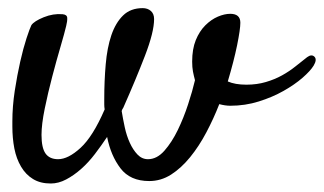

<svg xmlns="http://www.w3.org/2000/svg" viewBox="-20 -420 781 463"><path d="M508.8 -168.9Q495.1 -133.8 477.5 -100.6Q460 -67.4 438.5 -41Q417 -14.6 392.6 1Q368.2 16.6 339.8 16.6Q293.9 16.6 270.5 -14.2Q247.1 -44.9 238.3 -89.8Q224.6 -69.3 209 -48.8Q193.4 -28.3 175.8 -12.7Q158.2 2.9 139.6 12.7Q121.1 22.5 102.5 22.5Q77.1 22.5 59.6 11.7Q42 1 30.8 -18.1Q19.5 -37.1 14.6 -62Q9.8 -86.9 9.8 -115.2V-127Q9.8 -163.1 15.6 -201.2Q21.5 -239.3 28.8 -271.5Q36.1 -303.7 43.9 -327.6Q51.8 -351.6 55.7 -359.4Q62.5 -369.1 85.4 -378.4Q108.4 -387.7 130.9 -385.7Q141.6 -384.8 142.1 -377Q142.6 -369.1 139.6 -357.4Q135.7 -340.8 126 -307.6Q116.2 -274.4 106 -235.4Q95.7 -196.3 87.9 -158.2Q80.1 -120.1 80.1 -94.7Q80.1 -63.5 89.8 -49.8Q99.6 -36.1 120.1 -36.1Q144.5 -36.1 174.3 -63.5Q204.1 -90.8 232.4 -156.2Q231.4 -162.1 231.4 -168Q231.4 -173.8 231.4 -180.7Q231.4 -224.6 234.9 -264.6Q238.3 -304.7 248.5 -335Q258.8 -365.2 276.9 -382.8Q294.9 -400.4 324.2 -400.4Q335.9 -400.4 343.8 -393.6Q351.6 -386.7 351.6 -374Q351.6 -342.8 329.6 -285.6Q307.6 -228.5 277.3 -160.2Q274.4 -156.2 273.4 -152.3Q276.4 -133.8 280.8 -113.3Q285.2 -92.8 293 -75.7Q300.8 -58.6 311.5 -47.4Q322.3 -36.1 336.9 -36.1Q358.4 -36.1 376.5 -56.6Q394.5 -77.1 408.7 -106.4Q422.9 -135.7 433.6 -168.5Q444.3 -201.2 450.2 -226.6Q447.3 -237.3 445.3 -247.6Q443.4 -257.8 443.4 -271.5Q443.4 -301.8 452.1 -323.2Q460.9 -344.7 475.1 -358.9Q489.3 -373 505.4 -379.9Q521.5 -386.7 535.2 -386.7Q559.6 -386.7 559.6 -365.2Q559.6 -349.6 551.8 -311Q543.9 -272.5 529.3 -223.6Q546.9 -215.8 574.2 -215.8Q599.6 -215.8 621.1 -222.2Q642.6 -228.5 660.2 -238.3Q677.7 -248 692.4 -259.8Q707 -271.5 720.7 -282.2Q731.4 -290 738.3 -283.2Q745.1 -276.4 736.3 -261.7Q728.5 -249 709.5 -232.4Q690.4 -215.8 663.6 -200.7Q636.7 -185.5 604 -175.3Q571.3 -165 535.2 -165Q529.3 -165 522.5 -166Q515.6 -167 508.8 -168.9Z"/></svg>

Font: Satisfy
Style: Regular
Weight: 400
Designer: Font Diner, Inc
Foundry: Font Diner, Inc
Version: Version 1.000